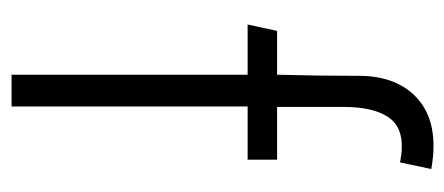

<svg xmlns="http://www.w3.org/2000/svg" viewBox="-244 -544 787 340"><g transform="rotate(90 150.0 -373.5)"><path d="M242.2 -747.1Q255.9 -747.1 278.8 -743.2L267.1 -688Q250.5 -690.9 243.2 -690.9Q203.6 -692.9 186.3 -666Q168.9 -639.2 168.9 -588.9V-470.2H262.2V-418H168V0H111.8V-418H22.9L34.2 -470.2H111.8Q113.8 -540.5 113.8 -615.2Q113.8 -677.2 147.9 -712.9Q182.1 -748.5 242.2 -747.1Z"/></g></svg>

Font: Kreadon Light
Style: Regular
Weight: 300
Designer: kohakuno
Foundry: StudioGnu
Version: Version 1.000;Glyphs 3.1.2 (3151)